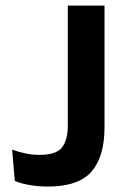

<svg xmlns="http://www.w3.org/2000/svg" viewBox="-20 -659 454 688"><path d="M151 9.5Q120 9.5 89 4.5Q58 -0.5 33 -10.5L23.5 -123Q47.5 -114 71.8 -109Q96 -104 122 -104Q180.5 -104 201.8 -130.2Q223 -156.5 223 -210.5V-639H354.5V-202.5Q354.5 -98 308 -44.2Q261.5 9.5 151 9.5Z"/></svg>

Font: Anek Bangla SemiBold
Style: Regular
Weight: 600
Designer: Sulekha Rajkumar (Bangla), Yesha Goshar (Latin)
Foundry: Ek Type
Version: Version 1.003